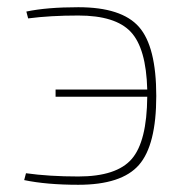

<svg xmlns="http://www.w3.org/2000/svg" viewBox="-20 -504 523 532"><path d="M58 -453 53 -472Q110 -484 197 -484Q317 -484 365 -429.5Q413 -375 413 -238Q413 -102 365 -47Q317 8 197 8Q109 8 47 -5L52 -24Q116 -15 197 -15Q303 -15 345 -63.5Q387 -112 388 -236H134V-256H388Q385 -370 342.5 -415.5Q300 -461 197 -461Q119 -461 58 -453Z"/></svg>

Font: Exo 2.0 Thin
Style: Regular
Weight: 250
Designer: Natanael Gama
Version: Version 1.001;PS 001.001;hotconv 1.0.70;makeotf.lib2.5.58329